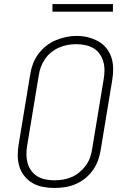

<svg xmlns="http://www.w3.org/2000/svg" viewBox="-20 -924 640 952"><path d="M249 8Q220 8 192 2.5Q164 -3 141 -16.5Q118 -30 101 -51Q84 -72 76 -98.5Q68 -125 68 -153.5Q68 -182 73 -211L130 -556Q134 -582 143.5 -607.5Q153 -633 169.5 -655.5Q186 -678 208.5 -696Q231 -714 256.5 -724.5Q282 -735 308 -740.5Q334 -746 361 -746Q390 -746 417 -739Q444 -732 467.5 -719Q491 -706 508 -684.5Q525 -663 533 -637Q541 -611 541 -582Q541 -553 536 -524L479 -179Q475 -153 465.5 -127.5Q456 -102 440 -79.5Q424 -57 401.5 -39Q379 -21 353.5 -10.5Q328 0 301.5 4Q275 8 249 8ZM249 -30Q271 -30 292.5 -33.5Q314 -37 335 -46Q356 -55 374 -70Q392 -85 405.5 -103.5Q419 -122 426.5 -143Q434 -164 437 -186L494 -531Q498 -553 498 -576Q498 -599 492 -619.5Q486 -640 473.5 -657.5Q461 -675 442.5 -685.5Q424 -696 402 -700.5Q380 -705 358 -705Q336 -705 314.5 -701Q293 -697 272.5 -688Q252 -679 234 -664.5Q216 -650 203 -631Q190 -612 182.5 -591.5Q175 -571 172 -549L115 -204Q111 -182 111 -159.5Q111 -137 116.5 -116.5Q122 -96 134.5 -78.5Q147 -61 165 -50Q183 -39 205 -34.5Q227 -30 249 -30ZM540 -866H240V-904H540Z"/></svg>

Font: Iosevka Slab XLtEx
Style: Italic
Weight: 200
Width: 7
Italic angle: -9°
Monospace: yes
Designer: Belleve Invis
Foundry: Belleve Invis
Version: Version 11.1.0; ttfautohint (v1.8.3)